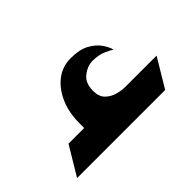

<svg xmlns="http://www.w3.org/2000/svg" viewBox="-56 -463 632 632"><g transform="rotate(-45 260.0 -147.0)"><path d="M158 -46V-116Q157 -168 174 -208Q191 -248 220.5 -271Q250 -294 289 -294Q330 -294 354.5 -280.5Q379 -267 392 -248.5Q405 -230 409 -214Q402 -219 382 -228Q362 -237 334 -237Q310 -237 287.5 -219.5Q265 -202 265 -166Q265 -139 279 -125Q293 -111 312.5 -105.5Q332 -100 348 -100H381L382 -46ZM25 0 85 -100H495L435 0Z"/></g></svg>

Font: Reem Kufi
Style: Regular
Weight: 400
Designer: Khaled Hosny
Version: Version 1.6